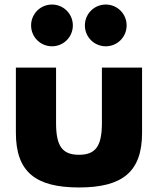

<svg xmlns="http://www.w3.org/2000/svg" viewBox="-20 -811 696 846"><path d="M209 -791C158 -791 117 -750 117 -699C117 -648 158 -607 209 -607C260 -607 301 -648 301 -699C301 -750 260 -791 209 -791ZM446 -791C395 -791 354 -750 354 -699C354 -648 395 -607 446 -607C497 -607 538 -648 538 -699C538 -750 497 -791 446 -791ZM50 -513H227V-269C227 -168 254 -129 328 -129C402 -129 429 -168 429 -269V-513H606V-226C606 -54 520 15 328 15C136 15 50 -54 50 -226Z"/></svg>

Font: Hussar Techniczny
Style: Bold 
Weight: 700
Foundry: Cannot Into Space Fonts
Version: Version 0.77